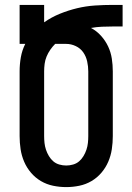

<svg xmlns="http://www.w3.org/2000/svg" viewBox="-20 -755 540 783"><path d="M250 8Q223 8 196.5 2.5Q170 -3 147 -16.5Q124 -30 106.5 -50.5Q89 -71 78.5 -95.5Q68 -120 64 -146.5Q60 -173 60 -200V-464Q60 -493 65 -521.5Q70 -550 83 -576H60V-735H160V-664Q190 -685 224.5 -699Q259 -713 294.5 -721.5Q330 -730 366.5 -732.5Q403 -735 440 -735H480V-647H440Q418 -647 395.5 -646Q373 -645 351 -641Q374 -629 392 -609Q410 -589 421 -565.5Q432 -542 436 -516Q440 -490 440 -464V-200Q440 -173 436 -146.5Q432 -120 421.5 -95.5Q411 -71 393.5 -50.5Q376 -30 353 -16.5Q330 -3 303.5 2.5Q277 8 250 8ZM250 -80Q264 -80 278 -84Q292 -88 302.5 -97Q313 -106 320.5 -118.5Q328 -131 332.5 -144.5Q337 -158 338.5 -172Q340 -186 340 -200V-464Q340 -484 335.5 -504.5Q331 -525 319.5 -541.5Q308 -558 289 -567Q270 -576 250 -576H205Q194 -565 185 -552Q176 -539 170 -524.5Q164 -510 162 -494.5Q160 -479 160 -464V-200Q160 -186 161.5 -172Q163 -158 167.5 -144.5Q172 -131 179.5 -118.5Q187 -106 197.5 -97Q208 -88 222 -84Q236 -80 250 -80Z"/></svg>

Font: Iosevka Term Curly Semibold
Style: Regular
Weight: 600
Designer: Belleve Invis
Foundry: Belleve Invis
Version: Version 32.3.0